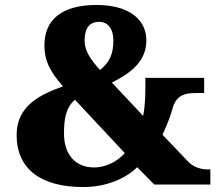

<svg xmlns="http://www.w3.org/2000/svg" viewBox="-20 -744 884 774"><path d="M315 10C413 10 490 -27 533 -70L602 0H828V-61H819C797 -61 764 -66 739 -92L635 -201C653 -239 667 -275 676 -308C693 -369 737 -369 782 -369H803V-430H566V-382C566 -342 562 -299 557 -277L431 -411C521 -456 570 -505 570 -582C570 -659 508 -724 369 -724C231 -724 159 -666 159 -561C159 -503 178 -459 234 -396C146 -364 47 -320 47 -200C47 -60 148 10 315 10ZM383 -462C347 -502 321 -538 321 -580C321 -631 341 -656 380 -656C414 -656 437 -629 437 -581C437 -527 422 -492 383 -462ZM359 -69C285 -69 238 -120 238 -205C238 -260 244 -309 282 -342L483 -127C457 -97 412 -69 359 -69Z"/></svg>

Font: Noto Serif Thai Black
Style: Regular
Weight: 900
Designer: Monotype Design Team
Foundry: Monotype Imaging Inc.
Version: Version 2.002